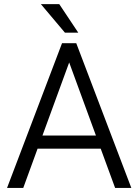

<svg xmlns="http://www.w3.org/2000/svg" viewBox="-20 -923 679 943"><path d="M545.4 0 474.6 -192.9H164.6L94.2 0H14.6L284.7 -710.9H354.5L625 0ZM188.5 -257.3H451.2L319.8 -616.2ZM271 -902.8 364.3 -762.7H298.8L180.7 -902.8Z"/></svg>

Font: Vazirmatn RD UI Light
Style: Regular
Weight: 300
Designer: Saber Rastikerdar
Foundry: Saber Rastikerdar
Version: Version 33.003